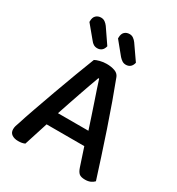

<svg xmlns="http://www.w3.org/2000/svg" viewBox="-195 -945 992 1076"><g transform="rotate(30 301.0 -407.0)"><path d="M421 -152H177L128 1Q119 5 109 7Q99 9 85 9Q60 9 44 -2Q28 -13 28 -35Q28 -46 31 -56.5Q34 -67 39 -80Q52 -122 75.5 -188.5Q99 -255 125.5 -329Q152 -403 179 -474.5Q206 -546 226 -597Q236 -603 257 -608.5Q278 -614 300 -614Q329 -614 352 -606Q375 -598 383 -578Q405 -521 431 -448.5Q457 -376 483 -299Q509 -222 533 -148Q557 -74 576 -14Q567 -4 552.5 2.5Q538 9 518 9Q491 9 479 -1.5Q467 -12 459 -37ZM299 -521Q289 -494 277 -460Q265 -426 252 -388.5Q239 -351 226 -312.5Q213 -274 201 -238H398Q385 -278 371.5 -318.5Q358 -359 345.5 -396Q333 -433 322 -465.5Q311 -498 304 -521ZM98 -769V-774Q98 -799 111 -811Q124 -823 143 -823Q158 -823 169 -815Q180 -807 188 -796L253 -701Q248 -681 236.5 -672Q225 -663 209 -663Q195 -663 184.5 -669.5Q174 -676 166 -687ZM283 -769V-774Q283 -799 295.5 -811Q308 -823 328 -823Q342 -823 353 -815Q364 -807 372 -796L438 -701Q433 -681 421.5 -672Q410 -663 394 -663Q380 -663 369.5 -670Q359 -677 350 -687Z"/></g></svg>

Font: Baloo Thambi 2 Medium
Style: Regular
Weight: 500
Designer: Aadarsh Rajan and Ek Type
Foundry: Ek Type
Version: Version 1.640;hotconv 1.0.111;makeotfexe 2.5.65597; ttfautoh